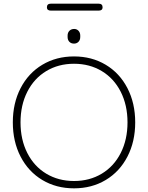

<svg xmlns="http://www.w3.org/2000/svg" viewBox="-20 -1018 808 1048"><path d="M384 10Q287 10 211 -35.5Q135 -81 92.5 -163Q50 -245 50 -350Q50 -455 92.5 -537Q135 -619 211 -664.5Q287 -710 384 -710Q481 -710 557 -664.5Q633 -619 675.5 -537Q718 -455 718 -350Q718 -245 675.5 -163Q633 -81 557 -35.5Q481 10 384 10ZM384 -670Q299 -670 232.5 -630Q166 -590 129 -517Q92 -444 92 -350Q92 -256 129 -183Q166 -110 232.5 -70Q299 -30 384 -30Q469 -30 535.5 -70Q602 -110 639 -183Q676 -256 676 -350Q676 -444 639 -517Q602 -590 535.5 -630Q469 -670 384 -670ZM349 -816V-824Q349 -840 359 -850Q369 -860 385 -860Q399 -860 408.5 -850Q418 -840 418 -824V-816Q418 -800 408.5 -790Q399 -780 384 -780Q368 -780 358.5 -790Q349 -800 349 -816ZM236 -978Q236 -998 258 -998H518Q540 -998 540 -978Q540 -960 518 -960H258Q236 -960 236 -978Z"/></svg>

Font: Quicksand Light
Style: Regular
Weight: 300
Designer: Andrew Paglinawan
Foundry: Andrew Paglinawan
Version: Version 3.000